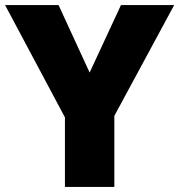

<svg xmlns="http://www.w3.org/2000/svg" viewBox="-20 -734 704 754"><path d="M332 -449 455 -714H664L429 -279V0H235V-273L0 -714H210Z"/></svg>

Font: Noto Sans Khmer UI Black
Style: Regular
Weight: 900
Designer: Danh Hong and the Monotype Design Team
Foundry: Monotype Imaging Inc.
Version: Version 2.002; ttfautohint (v1.8.4.7-5d5b)